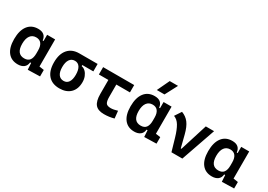

<svg xmlns="http://www.w3.org/2000/svg" viewBox="7 -1647 3502 2510"><g transform="rotate(30 1758.0 -392.5)"><path d="M234.4 9.8Q136.7 9.8 83 -58.3Q29.3 -126.5 29.3 -253.9Q29.3 -384.3 83.7 -455.8Q138.2 -527.3 237.8 -527.3Q350.6 -527.3 362.3 -423.8H375.5V-517.6H496.1V-108.4L567.4 -97.7V0L384.3 4.9L378.4 -93.8H363.3Q358.4 -42 324 -16.1Q289.6 9.8 234.4 9.8ZM375.5 -235.4V-282.2Q375.5 -348.1 348.6 -382.8Q321.8 -417.5 270 -417.5Q213.4 -417.5 182.4 -375Q151.4 -332.5 151.4 -253.9Q151.4 -100.1 269 -100.1Q324.2 -100.1 349.9 -134.8Q375.5 -169.4 375.5 -235.4Z M861.8 9.8Q751.5 9.8 692.1 -57.9Q632.8 -125.5 632.8 -252Q632.8 -378.9 692.9 -448.2Q752.9 -517.6 861.8 -517.6H1137.7V-405.3H971.2V-388.7Q1003.9 -383.3 1029.8 -358.4Q1055.7 -333.5 1070.8 -295.7Q1085.9 -257.8 1085.9 -212.4Q1085.9 -107.9 1026.4 -49.1Q966.8 9.8 861.8 9.8ZM861.8 -102.5Q910.2 -102.5 936 -141.1Q961.9 -179.7 961.9 -252Q961.9 -325.7 935.8 -365.5Q909.7 -405.3 861.8 -405.3Q811.5 -405.3 784.2 -365.5Q756.8 -325.7 756.8 -252Q756.8 -179.7 783.9 -141.1Q811 -102.5 861.8 -102.5Z M1535.2 9.8Q1443.8 9.8 1403.8 -39.1Q1363.8 -87.9 1363.8 -195.3V-406.7H1220.7V-517.6H1689.5V-406.7H1483.9V-219.7Q1483.9 -158.2 1500.5 -130.4Q1517.1 -102.5 1574.2 -102.5Q1594.2 -102.5 1619.6 -107.2Q1645 -111.8 1674.8 -121.1L1686.5 -10.7Q1648.9 0 1611.8 4.9Q1574.7 9.8 1535.2 9.8Z M1992.2 9.8Q1894.5 9.8 1840.8 -58.3Q1787.1 -126.5 1787.1 -253.9Q1787.1 -384.3 1841.6 -455.8Q1896 -527.3 1995.6 -527.3Q2108.4 -527.3 2120.1 -423.8H2133.3V-517.6H2253.9V-108.4L2325.2 -97.7V0L2142.1 4.9L2136.2 -93.8H2121.1Q2116.2 -42 2081.8 -16.1Q2047.4 9.8 1992.2 9.8ZM2133.3 -235.4V-282.2Q2133.3 -348.1 2106.4 -382.8Q2079.6 -417.5 2027.8 -417.5Q1971.2 -417.5 1940.2 -375Q1909.2 -332.5 1909.2 -253.9Q1909.2 -100.1 2026.9 -100.1Q2082 -100.1 2107.7 -134.8Q2133.3 -169.4 2133.3 -235.4ZM1978 -609.4 2065.9 -794.9H2191.4L2093.8 -609.4Z M2550.8 0 2495.6 -190.4Q2465.8 -292.5 2430.9 -351.3Q2396 -410.2 2341.8 -429.7L2406.2 -527.3Q2474.6 -502 2516.1 -447.5Q2557.6 -393.1 2584.5 -288.1L2630.9 -105H2641.1L2770.5 -517.6H2895.5L2715.3 0Z M3164.1 9.8Q3066.4 9.8 3012.7 -58.3Q2959 -126.5 2959 -253.9Q2959 -384.3 3013.4 -455.8Q3067.9 -527.3 3167.5 -527.3Q3280.3 -527.3 3292 -423.8H3305.2V-517.6H3425.8V-108.4L3497.1 -97.7V0L3314 4.9L3308.1 -93.8H3293Q3288.1 -42 3253.7 -16.1Q3219.2 9.8 3164.1 9.8ZM3305.2 -235.4V-282.2Q3305.2 -348.1 3278.3 -382.8Q3251.5 -417.5 3199.7 -417.5Q3143.1 -417.5 3112.1 -375Q3081.1 -332.5 3081.1 -253.9Q3081.1 -100.1 3198.7 -100.1Q3253.9 -100.1 3279.5 -134.8Q3305.2 -169.4 3305.2 -235.4Z"/></g></svg>

Font: Cascadia Mono PL SemiBold
Style: Regular
Weight: 600
Monospace: yes
Designer: Aaron Bell
Foundry: Saja Typeworks
Version: Version 2404.023; ttfautohint (v1.8.4)